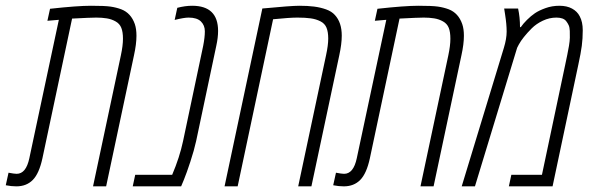

<svg xmlns="http://www.w3.org/2000/svg" viewBox="-80 -660 2113 680"><path d="M97.2 -628.9Q193.8 -639.6 242.2 -639.6Q290.5 -639.6 311 -636.7Q331.5 -633.8 349.6 -627Q383.8 -613.8 397.5 -574.7Q403.3 -557.6 403.3 -533.2Q403.3 -503.9 394.5 -463.9L295.9 0H249.5L348.1 -463.9Q355.5 -498.5 355.5 -522.7Q355.5 -546.9 349.6 -561.5Q343.8 -576.2 329.3 -584.2Q314.9 -592.3 297.9 -595Q280.8 -597.7 261 -597.7Q241.2 -597.7 175.3 -594.2L70.3 -99.6Q58.6 -45.4 36.1 -22.7Q13.7 0 -22 0Q-40 0 -59.6 -3.9L-49.8 -48.3Q-29.3 -44.4 -21 -44.4Q12.2 -44.4 23.9 -99.6L128.4 -589.8L87.9 -586.4Z M600.6 -639.6Q692.4 -639.6 692.4 -550.3Q692.4 -526.9 686 -497.6L614.7 -160.6Q607.4 -127.4 594.2 -87.4Q581.1 -47.4 571.3 -23.4L561.5 0H390.1L398.9 -41H529.8Q556.2 -103 568.4 -160.6L639.6 -497.6Q645.5 -527.8 645.5 -549.1Q645.5 -570.3 631.6 -584Q617.7 -597.7 587.9 -597.7Q571.8 -597.7 538.6 -589.4L547.9 -632.3Q575.7 -639.6 600.6 -639.6Z M849.1 -629.9Q950.7 -639.6 980.2 -639.6Q1009.8 -639.6 1032.5 -636.7Q1055.2 -633.8 1075 -626.7Q1094.7 -619.6 1106 -606.9Q1130.4 -580.6 1130.4 -533.7Q1130.4 -504.4 1121.6 -463.9L1022.9 0H976.1L1074.7 -463.9Q1082.5 -500 1082.5 -523.4Q1082.5 -546.9 1076.4 -561.8Q1070.3 -576.7 1054.9 -584.5Q1039.6 -592.3 1020.3 -595Q1001 -597.7 973.4 -597.7Q945.8 -597.7 887.2 -591.8L761.7 0H715.3Z M1256.8 -628.9Q1353.5 -639.6 1401.9 -639.6Q1450.2 -639.6 1470.7 -636.7Q1491.2 -633.8 1509.3 -627Q1543.5 -613.8 1557.1 -574.7Q1563 -557.6 1563 -533.2Q1563 -503.9 1554.2 -463.9L1455.6 0H1409.2L1507.8 -463.9Q1515.1 -498.5 1515.1 -522.7Q1515.1 -546.9 1509.3 -561.5Q1503.4 -576.2 1489 -584.2Q1474.6 -592.3 1457.5 -595Q1440.4 -597.7 1420.7 -597.7Q1400.9 -597.7 1335 -594.2L1230 -99.6Q1218.3 -45.4 1195.8 -22.7Q1173.3 0 1137.7 0Q1119.6 0 1100.1 -3.9L1109.9 -48.3Q1130.4 -44.4 1138.7 -44.4Q1171.9 -44.4 1183.6 -99.6L1288.1 -589.8L1247.6 -586.4Z M1761.7 -564H1764.6Q1772.5 -575.7 1786.4 -589.6Q1800.3 -603.5 1814.7 -613.3Q1829.1 -623 1852.1 -631.3Q1875 -639.6 1901.4 -639.6Q1927.7 -639.6 1946 -629.6Q1964.4 -619.6 1973.1 -602.5Q1983.9 -582.5 1983.9 -553Q1983.9 -523.4 1980.5 -497.6Q1977.1 -471.7 1968.3 -431.2L1877 0H1722.2L1731 -41H1839.4L1921.9 -431.2Q1926.3 -452.6 1929.2 -466.3Q1932.1 -480 1935.1 -497.6Q1938 -515.1 1938.2 -526.4Q1938.5 -537.6 1938 -550.3Q1937.5 -563 1934.1 -570.6Q1930.7 -578.1 1925.3 -585Q1915.5 -597.7 1890.6 -597.7Q1865.7 -597.7 1842.5 -586.7Q1819.3 -575.7 1803.2 -559.6Q1771 -527.3 1757.3 -502L1751.5 -490.7L1602.1 0H1555.2L1704.6 -490.7Q1714.4 -522.9 1714.4 -548.3Q1714.4 -573.7 1709 -607.9L1705.6 -629.9H1754.9Q1761.7 -598.6 1761.7 -564Z"/></svg>

Font: Open Sans Hebrew Condensed Light
Style: Italic
Weight: 300
Width: 3
Italic angle: -12°
Foundry: Ascender Corporation, Yanek Iontef
Version: Version 2.001;PS 002.001;hotconv 1.0.70;makeotf.lib2.5.58329